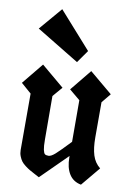

<svg xmlns="http://www.w3.org/2000/svg" viewBox="-100 -995 733 1061"><g transform="rotate(10 266.0 -464.5)"><path d="M51.8 -805.2 292 -659.2 341.8 -730 161.1 -933.1ZM463.9 -268.1Q463.9 -207 476.3 -167.5Q488.8 -127.9 520 -103L431.2 3.9Q386.7 -4.4 364.3 -40.3Q341.8 -76.2 341.8 -133.8V-141.6L194.8 3.9Q187.5 0 168.7 -10Q149.9 -20 139.6 -25.9Q129.4 -31.7 114 -43.2Q98.6 -54.7 90.6 -65.4Q82.5 -76.2 76.2 -92.3Q69.8 -108.4 69.8 -127V-443.4L12.2 -493.7L109.9 -613.3L237.8 -505.9L190.9 -451.2L191.9 -208Q191.9 -168.9 196 -150.1Q200.2 -131.3 206.5 -126.7Q212.9 -122.1 226.6 -122.1Q241.2 -122.1 264.2 -142.6Q287.1 -163.1 341.8 -220.7L341.3 -454.1L280.8 -504.4L378.4 -624L506.8 -516.6L463.9 -464.4Z"/></g></svg>

Font: KJV1611
Style: Regular
Weight: 400
Version: Version 3.6.1